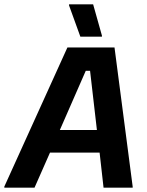

<svg xmlns="http://www.w3.org/2000/svg" viewBox="-55 -870 683 890"><path d="M-35 0V-5L257.5 -650H475.8L560 -5V0H425L406.7 -162.5H176.7L105 0ZM342.5 -541.7 222.5 -267.5H394.2L362.5 -541.7ZM317.5 -700 265 -845V-850H376.7L417.5 -705V-700Z"/></svg>

Font: Familjen Grotesk GF
Style: Bold Italic
Weight: 700
Designer: Anders Wikstroem, Jonas Baeckman, Matilda Gysing, Kristian Moeller
Foundry: Familjen STHML AB
Version: Version 2.000; Beta; Release 4; Build 6